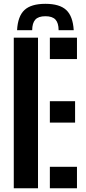

<svg xmlns="http://www.w3.org/2000/svg" viewBox="-20 -1000 457 1020"><path d="M53.2 0V-800H181.9V0ZM244.9 0V-113.8H388.9V0ZM244.9 -348.8V-462.5H378.9V-348.8ZM244.9 -686.2V-800H388.9V-686.2ZM221.2 -979.7Q296.7 -979.7 332 -946.8Q367.3 -913.8 371.6 -839.6H291.4Q291.2 -878.1 274.7 -895.9Q258.1 -913.8 221.2 -913.8Q183.9 -913.8 167.6 -895.7Q151.3 -877.7 151 -839.6H70.7Q74.7 -913.9 110 -946.8Q145.4 -979.7 221.2 -979.7Z"/></svg>

Font: Big Shoulders Stencil Text SC Thin
Style: Regular
Weight: 100
Designer: Patric King
Foundry: XO Type Co
Version: Version 2.001